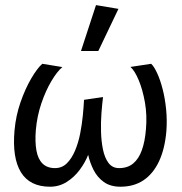

<svg xmlns="http://www.w3.org/2000/svg" viewBox="-20 -708 702 741"><path d="M173.2 12.6Q95.2 12.6 60.9 -43Q26.7 -98.6 36 -204.3Q41 -261 59.1 -313.2Q77.3 -365.3 100.4 -404.9Q123.6 -444.5 143.2 -461.8L220.7 -449.2Q200.3 -432.1 178.3 -395Q156.3 -358 139.7 -309.2Q123.1 -260.5 118.3 -206.3Q114.6 -160.7 120.5 -127.6Q126.3 -94.5 144.1 -76.8Q161.9 -59.2 192.2 -59.2Q219.3 -59.2 238.1 -77.8Q256.8 -96.3 269.6 -126.6Q282.4 -156.9 289.4 -192.5Q296.3 -228.2 299.7 -262.4Q303 -296.7 304.3 -322.8L377.6 -333.4Q374.4 -307.7 371.6 -272.5Q368.9 -237.2 369.9 -200.2Q370.8 -163.2 377.4 -131Q384 -98.9 398.9 -79Q413.8 -59.2 439.6 -59.2Q472.4 -59.2 493.9 -77Q515.4 -94.7 527.5 -128.5Q539.6 -162.2 543.3 -209.7Q548 -263.3 539.4 -312.6Q530.7 -361.8 515.3 -398.6Q499.9 -435.5 483.4 -449.7L563.4 -461.8Q574.2 -452 586.2 -426.3Q598.3 -400.5 607.5 -364.7Q616.8 -328.9 621.1 -286.5Q625.3 -244.2 622.1 -201.7Q616.1 -132.6 593.4 -84.7Q570.6 -36.8 533.5 -12.1Q496.4 12.6 444.8 12.6Q406 12.6 380.7 -5.6Q355.4 -23.8 341.1 -52.2Q326.8 -80.7 320.3 -110.4Q308.6 -80.7 287.4 -52.2Q266.2 -23.8 237.2 -5.6Q208.1 12.6 173.2 12.6ZM292.5 -511.1 350.5 -688.3 437.1 -673.8 359.4 -511.1Z"/></svg>

Font: Ancizar Sans Thin
Style: Italic
Weight: 100
Italic angle: -4°
Designer: Cesar Puertas, Viviana Monsalve, Julian Moncada, Julian Prieto, Jose Castro, Mariel Hernandez, Felipe Aragon, Sara Alarc
Version: Version 8.100